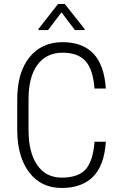

<svg xmlns="http://www.w3.org/2000/svg" viewBox="-20 -932 605 962"><path d="M510.3 -221.7Q502.4 -102.1 445.8 -46.1Q389.2 9.8 289.1 9.8Q186 9.8 126.5 -68.1Q66.9 -146 66.4 -279.8V-434.1Q66.4 -568.4 127.2 -644.5Q188 -720.7 293.5 -720.7Q393.1 -720.7 447.8 -663.6Q502.4 -606.4 510.3 -488.3H453.6Q445.8 -585 408 -626.5Q370.1 -668 293.5 -668Q212.9 -668 168 -607.9Q123 -547.9 123 -433.6V-281.2Q123 -168 166.5 -105Q210 -42 289.1 -42Q372.1 -42 409.2 -83.5Q446.3 -125 453.6 -221.7ZM404.3 -786.1V-781.2H355.5L288.1 -870.1L220.7 -781.2H172.9V-787.1L271 -912.1H304.7Z"/></svg>

Font: Roboto Condensed Light
Style: Regular
Weight: 300
Designer: Google
Version: Version 2.134; 2016